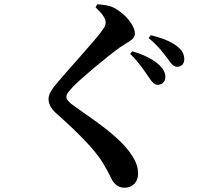

<svg xmlns="http://www.w3.org/2000/svg" viewBox="-20 -818 970 894"><path d="M714 -423C737 -423 750 -439 750 -460C750 -479 741 -496 722 -515C692 -543 648 -564 596 -579L586 -567C627 -528 652 -488 671 -461C686 -438 698 -423 714 -423ZM558 56C606 56 623 21 623 -10C623 -43 611 -74 579 -116C515 -198 411 -262 323 -326C303 -340 289 -354 289 -367C289 -379 298 -391 322 -416C362 -457 472 -549 539 -598C580 -626 608 -633 608 -663C608 -698 565 -753 512 -781C489 -793 462 -796 433 -798L425 -784C451 -759 472 -735 472 -714C472 -700 466 -690 452 -671C417 -623 283 -478 233 -416C214 -392 206 -374 206 -355C206 -336 217 -313 239 -293C348 -196 420 -122 457 -63C482 -21 492 1 503 22C514 41 534 56 558 56ZM805 -507C825 -507 838 -521 838 -542C838 -565 828 -585 804 -603C777 -624 737 -641 682 -654L672 -641C719 -602 741 -570 759 -547C777 -522 787 -507 805 -507Z"/></svg>

Font: GenRyuMin2 TW B
Style: Regular
Weight: 700
Version: Version 2.100;PS 2.1;hotconv 16.6.51;makeotf.lib2.5.65220 DE